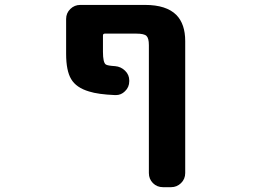

<svg xmlns="http://www.w3.org/2000/svg" viewBox="-20 -567 1040 784"><path d="M645.5 197.3Q621.1 197.3 604.5 180.7Q587.9 164.1 587.9 139.6V-382.8Q587.9 -411.1 578.1 -420.4Q568.4 -429.7 537.1 -429.7H408.2Q400.4 -429.7 400.4 -421.9V-355.5Q400.4 -311.5 412.1 -303.7Q418.9 -298.8 450.2 -296.9Q473.6 -294.9 490.7 -278.3Q507.8 -261.7 507.8 -238.3V-235.4Q507.8 -210.9 490.2 -194.3Q474.6 -178.7 453.1 -178.7Q451.2 -178.7 450.2 -178.7Q380.9 -181.6 343.8 -193.4Q291 -209 270.5 -244.1Q250 -278.3 250 -347.7V-489.3Q250 -513.7 267.1 -530.3Q284.2 -546.9 307.6 -546.9H572.3Q659.2 -546.9 700.2 -505.9Q736.3 -468.8 736.3 -399.4V139.6Q736.3 164.1 719.2 180.7Q702.1 197.3 678.7 197.3Z"/></svg>

Font: Rounded Mgen+ 2m bold
Style: Bold
Weight: 700
Designer: [Source Han Sans]
Ryoko NISHIZUKA  (kana & ideographs); Paul D. Hunt (Latin, Greek & Cyrillic); Wenlong ZHANG  (bopomofo
Version: Version 1.059.20150602